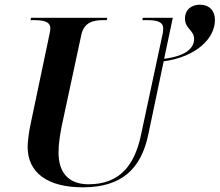

<svg xmlns="http://www.w3.org/2000/svg" viewBox="-20 -790 938 820"><path d="M334 10C499 10 582 -68 613 -214L679 -528C816 -547 898 -624 898 -705C898 -745 873 -770 834 -770C798 -770 770 -749 770 -711C770 -667 809 -661 809 -624C809 -582 770 -550 681 -539L718 -714H590L588 -704H606C647 -704 677 -699 677 -668C677 -662 676 -648 673 -638L582 -213C555 -85 492 -3 358 -3C272 -3 230 -54 230 -138C230 -176 236 -211 243 -249L327 -640C339 -696 379 -704 423 -704H436L438 -714H113L110 -704H123C165 -704 195 -699 195 -668C195 -660 191 -642 188 -628L109 -252C104 -229 98 -184 98 -163C98 -53 182 10 334 10Z"/></svg>

Font: Noto Serif Display SemiBold
Style: Italic
Weight: 600
Italic angle: -12°
Designer: Monotype Design Team
Foundry: Monotype Imaging Inc.
Version: Version 2.009